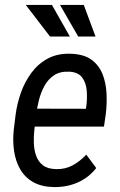

<svg xmlns="http://www.w3.org/2000/svg" viewBox="-20 -759 495 789"><path d="M201.7 9.8Q150.4 8.8 116.2 -10.7Q82 -30.3 63 -63.5Q43.9 -96.7 37.8 -138.7Q31.7 -180.7 36.6 -226.1L43.9 -285.6Q49.8 -332.5 65.9 -377.9Q82 -423.3 109.4 -460.2Q136.7 -497.1 176.8 -518.6Q216.8 -540 270.5 -538.1Q323.7 -536.6 355 -514.2Q386.2 -491.7 400.9 -455.6Q415.5 -419.4 417.7 -376Q419.9 -332.5 414.6 -289.1L407.2 -238.8H86.4L99.6 -312.5L333 -312L335 -325.2Q338.9 -355 336.4 -386.5Q334 -418 317.9 -440.2Q301.8 -462.4 265.1 -464.4Q227.5 -466.3 202.9 -450.2Q178.2 -434.1 163.1 -406.7Q147.9 -379.4 139.9 -347.4Q131.8 -315.4 128.4 -285.6L121.1 -225.6Q118.2 -198.7 119.1 -170.7Q120.1 -142.6 128.7 -118.7Q137.2 -94.7 156.5 -79.8Q175.8 -64.9 210 -64Q248 -63 278.6 -79.6Q309.1 -96.2 334.5 -123.5L375.5 -68.4Q354.5 -41.5 326.9 -23.9Q299.3 -6.3 267.6 2Q235.8 10.3 201.7 9.8ZM267.1 -608.9 193.4 -738.8H85.9L185.5 -608.9ZM372.6 -608.9 324.2 -738.8H226.6L301.3 -608.9Z"/></svg>

Font: Roboto Condensed
Style: Italic
Weight: 400
Italic angle: -12°
Designer: Christian Robertson
Foundry: Google
Version: Version 3.0